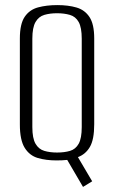

<svg xmlns="http://www.w3.org/2000/svg" viewBox="-20 -619 448 754"><path d="M306 115 244 9Q234 10 224 10.5Q214 11 202 11Q161 11 128.5 1.5Q96 -8 77 -38.5Q58 -69 58 -130V-468Q58 -525 77 -553Q96 -581 129.5 -590Q163 -599 205 -599Q248 -599 280.5 -589.5Q313 -580 331.5 -552Q350 -524 350 -468V-131Q350 -71 333 -42Q316 -13 286 -2L342 93ZM204 -20Q233 -20 255 -26.5Q277 -33 289 -54.5Q301 -76 301 -120V-467Q301 -511 289 -532.5Q277 -554 254.5 -560.5Q232 -567 204 -567Q176 -567 154 -560.5Q132 -554 119.5 -532.5Q107 -511 107 -467V-120Q107 -76 119.5 -54.5Q132 -33 154 -26.5Q176 -20 204 -20Z"/></svg>

Font: Alumni Sans Light
Style: Regular
Weight: 300
Version: Version 1.018